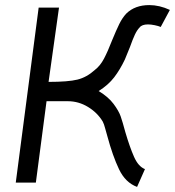

<svg xmlns="http://www.w3.org/2000/svg" viewBox="-20 -716 688 755"><path d="M212 -686 171 -394Q248 -394 284.5 -403Q321 -412 353 -441Q374 -457 389 -485.5Q404 -514 421 -558Q437 -597 449 -621.5Q461 -646 477 -663Q511 -696 567 -696Q607 -696 648 -677L612 -610Q603 -614 588 -617Q573 -620 562 -620Q538 -620 529 -608Q519 -598 510.5 -580Q502 -562 491 -531L471 -482Q452 -442 429 -412Q406 -382 368 -358Q406 -335 426.5 -307.5Q447 -280 454.5 -258.5Q462 -237 473 -196Q490 -138 507 -99.5Q524 -61 550 -51L519 19Q473 2 448 -50.5Q423 -103 402 -181Q399 -190 394 -209.5Q389 -229 384 -238Q363 -273 326 -295.5Q289 -318 247 -318H163L121 2H42L132 -686Z"/></svg>

Font: Bellota
Style: Bold Italic
Weight: 700
Italic angle: -7.5°
Designer: Kemie Guaida
Foundry: Kemie Guaida
Version: Version 4.001